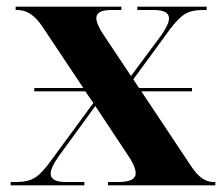

<svg xmlns="http://www.w3.org/2000/svg" viewBox="-20 -556 671 576"><path d="M12 0V-10H30Q63 -10 84 -22.5Q105 -35 133 -74L260 -247L236 -282H83V-292H230L108 -475Q90 -502 71.5 -514Q53 -526 33 -526H27V-536H344V-526H316Q290 -526 279.5 -519.5Q269 -513 269 -502Q269 -484 291 -451L373 -328L463 -449Q487 -483 487 -501Q487 -526 441 -526H392V-536H600V-526H588Q555 -526 535 -514Q515 -502 489 -467L380 -318L397 -292H556V-282H404L551 -61Q570 -32 586.5 -21Q603 -10 620 -10H626V0H304V-10H335Q387 -10 387 -36Q387 -47 380 -62.5Q373 -78 356 -102L266 -238L156 -87Q132 -53 132 -35Q132 -10 177 -10H233V0Z"/></svg>

Font: Noto Serif Display SemiCondensed ExtraBold
Style: Regular
Weight: 800
Width: 4
Designer: Monotype Design Team
Foundry: Monotype Imaging Inc.
Version: Version 2.009